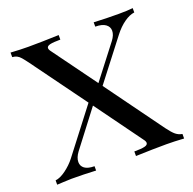

<svg xmlns="http://www.w3.org/2000/svg" viewBox="-111 -720 836 833"><g transform="rotate(-20 307.0 -304.0)"><path d="M601.6 -21V0Q556.2 -2.9 520.5 -2.9Q461.4 -2.9 379.4 0V-21Q412.1 -21 427.2 -24.7Q442.4 -28.3 442.4 -38.1Q442.4 -45.4 434.6 -55.2L278.8 -269.5L152.3 -104Q135.3 -81.1 135.3 -60.5Q135.3 -42 150.1 -31Q165 -20 195.3 -20V0Q138.7 -2.9 82.5 -2.9Q65.4 -2.9 44.9 -1.5L15.6 0V-20Q36.6 -22 63.7 -41.7Q90.8 -61.5 110.4 -86.9L265.1 -288.1L83.5 -537.1Q68.4 -557.6 60.1 -567.1Q51.8 -576.7 43 -581.3Q34.2 -585.9 21.5 -586.9V-607.9Q66.9 -605 102.5 -605Q161.6 -605 243.7 -607.9V-586.9Q210.9 -586.9 195.8 -583.3Q180.7 -579.6 180.7 -570.3Q180.7 -563 188.5 -553.2L334.5 -353L451.7 -504.9Q468.3 -526.9 468.3 -546.4Q468.3 -564.9 452.4 -576.4Q436.5 -587.9 405.3 -587.9V-607.9Q462.4 -605 518.6 -605Q561.5 -605 585.4 -607.9V-587.9Q563.5 -585.4 538.1 -567.6Q512.7 -549.8 489.7 -520L347.2 -335.4L539.6 -70.8Q559.1 -44.4 571.8 -34.2Q584.5 -23.9 601.6 -21Z"/></g></svg>

Font: Playfair Display SC
Style: Regular
Weight: 400
Designer: Claus Eggers Sørensen
Foundry: Claus Eggers Sørensen
Version: Version 1.004;PS 001.004;hotconv 1.0.70;makeotf.lib2.5.58329